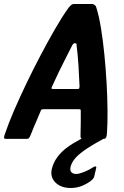

<svg xmlns="http://www.w3.org/2000/svg" viewBox="-47 -693 620 958"><path d="M-18 0Q-27 0 -27 -7Q-27 -14 -19 -34Q-4 -79 23.5 -142.5Q51 -206 85 -277Q119 -348 156.5 -419Q194 -490 229.5 -551.5Q265 -613 295 -654Q302 -663 308 -668Q314 -673 321 -673H416Q423 -670 427.5 -666.5Q432 -663 434 -654Q447 -613 457 -551.5Q467 -490 474 -419Q481 -348 485 -276.5Q489 -205 489.5 -141.5Q490 -78 487 -34Q486 -14 482.5 -7Q479 0 469 0H366Q359 0 356.5 -4.5Q354 -9 355 -28Q356 -51 356 -82.5Q356 -114 356 -138Q356 -145 354.5 -146.5Q353 -148 346 -148H168Q161 -147 159.5 -146Q158 -145 155 -137Q146 -114 132 -82.5Q118 -51 109 -27Q102 -9 98 -4.5Q94 0 86 0ZM218 -249H340Q347 -249 348 -251.5Q349 -254 350 -261Q348 -312 344.5 -367.5Q341 -423 335 -468Q336 -477 330 -477H323Q320 -477 314 -468Q301 -442 283 -407Q265 -372 246.5 -334Q228 -296 212 -260Q209 -254 210 -251.5Q211 -249 218 -249ZM306 245Q258 245 230.5 218.5Q203 192 211 152Q219 118 239.5 90.5Q260 63 289.5 41.5Q319 20 354 2Q366 -4 378.5 -8Q391 -12 405 -12H468Q475 -12 475 -8Q475 -4 467 1Q406 34 372 58.5Q338 83 323.5 102.5Q309 122 305 140Q301 160 311 168Q321 176 335 175Q351 174 375 164Q399 154 417 142Q424 137 429.5 137.5Q435 138 433 145L424 184Q423 193 416.5 200Q410 207 400 214Q378 229 355 237Q332 245 306 245Z"/></svg>

Font: Glory Thin
Style: Bold Italic
Weight: 700
Italic angle: -12°
Version: Version 1.011